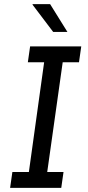

<svg xmlns="http://www.w3.org/2000/svg" viewBox="-20 -911 427 931"><path d="M29 0 40 -77H120L194 -609H115L126 -686H374L363 -609H284L209 -77H288L277 0ZM238 -756 138 -888V-891H223L307 -756Z"/></svg>

Font: Chivo Medium Light
Style: Italic
Weight: 300
Italic angle: -8.05°
Version: Version 2.002